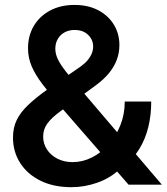

<svg xmlns="http://www.w3.org/2000/svg" viewBox="-20 -756 683 786"><path d="M272.5 10.3Q199.7 10.3 146 -16.1Q92.3 -42.5 62.7 -88.6Q33.2 -134.8 33.2 -192.9Q33.2 -232.9 48.3 -264.4Q63.5 -295.9 95 -325.9Q126.5 -356 175.8 -391.1L307.6 -481.9Q325.2 -494.1 337.2 -507.8Q349.1 -521.5 355.2 -535.9Q361.3 -550.3 361.3 -565.4Q361.3 -593.3 340.8 -613.3Q320.3 -633.3 285.2 -633.3Q262.7 -633.3 244.9 -623.8Q227.1 -614.3 216.8 -596.9Q206.5 -579.6 206.5 -556.6Q206.5 -535.2 216.8 -513.7Q227.1 -492.2 248 -465.3Q269 -438.5 301.8 -399.9L642.6 0H506.3L223.6 -324.7Q182.6 -373.5 153.8 -411.4Q125 -449.2 109.9 -484.1Q94.7 -519 94.7 -558.1Q94.7 -609.9 118.4 -649.9Q142.1 -689.9 185.1 -712.9Q228 -735.8 285.2 -735.8Q340.8 -735.8 382.1 -714.1Q423.3 -692.4 446 -655.3Q468.8 -618.2 468.8 -571.3Q468.8 -539.6 457.8 -510.5Q446.8 -481.4 425.3 -455.6Q403.8 -429.7 372.1 -406.7L225.1 -298.8Q190.4 -273.4 173.6 -250Q156.7 -226.6 156.7 -196.8Q156.7 -167.5 172.4 -143.8Q188 -120.1 215.3 -106.2Q242.7 -92.3 276.9 -92.3Q317.9 -92.3 356 -111.3Q394 -130.4 424.6 -164.6Q455.1 -198.7 472.9 -243.7Q490.7 -288.6 490.7 -340.3H599.1Q599.1 -284.7 587.2 -236.1Q575.2 -187.5 551.8 -148.7Q528.3 -109.9 495.1 -82L465.3 -59.1Q428.2 -25.4 376.7 -7.6Q325.2 10.3 272.5 10.3Z"/></svg>

Font: Inter 28pt SemiBold
Style: Regular
Weight: 600
Designer: Rasmus Andersson
Foundry: rsms
Version: Version 4.001;git-66647c0bb